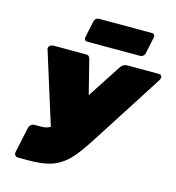

<svg xmlns="http://www.w3.org/2000/svg" viewBox="-131 -1036 1050 1146"><g transform="rotate(15 394.0 -462.5)"><path d="M85 0Q74 0 67.5 -8Q61 -16 63 -27L97 -187Q99 -198 109 -206Q119 -214 130 -214H171Q193 -214 209.5 -219.5Q226 -225 240 -236.5Q254 -248 266 -267L532 -676Q540 -688 549.5 -694Q559 -700 571 -700H768Q778 -700 783.5 -693.5Q789 -687 787 -679Q786 -674 783 -667.5Q780 -661 776 -656L486 -204Q447 -144 413.5 -104.5Q380 -65 343 -42Q306 -19 260 -9.5Q214 0 150 0ZM240 -188 89 -669Q88 -671 88 -673Q88 -675 88 -676Q88 -687 97 -693.5Q106 -700 119 -700H318Q331 -700 336.5 -693.5Q342 -687 345 -676L407 -429ZM306 -775Q296 -775 291 -781.5Q286 -788 288 -798L310 -902Q312 -912 320 -918.5Q328 -925 338 -925H665Q675 -925 680 -918.5Q685 -912 683 -902L661 -798Q659 -788 651 -781.5Q643 -775 633 -775Z"/></g></svg>

Font: Rubik Black
Style: Italic
Weight: 900
Italic angle: -12°
Designer: Hubert and Fischer
Foundry: Hubert and Fischer
Version: Version 2.300;gftools[0.9.30]